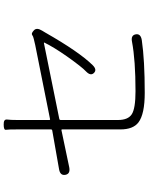

<svg xmlns="http://www.w3.org/2000/svg" viewBox="98 -896 804 1040"><g transform="rotate(-90 500.0 -376.0)"><path d="M517 6Q402 6 357 -28Q319 -57 319 -126V-441Q319 -446 314 -445L114 -403Q78 -396 73 -424Q68 -452 103 -458L313 -495Q319 -496 319 -502V-684Q319 -734 317 -746Q315 -758 345 -758Q375 -759 372.5 -739.5Q370 -720 370 -684V-511Q370 -506 375 -507L775 -587Q792 -591 809 -595Q823 -598 831 -604Q839 -610 856 -594Q872 -579 854 -550Q851 -545 842 -530Q740 -351 668 -277Q643 -251 625 -269Q607 -287 633 -312Q657 -334 715 -416Q764 -486 789 -537Q791 -541 786 -540L377 -457Q370 -456 370 -449V-139Q370 -84 401.5 -64Q433 -44 526 -44Q694 -44 794 -63Q829 -70 834 -43Q839 -16 803 -10Q694 6 517 6Z"/></g></svg>

Font: Resource Han Rounded KR Light
Style: Regular
Weight: 300
Designer: Cyano Hao (round all glyphs); Ryoko NISHIZUKA 西塚涼子 (kana, bopomofo & ideographs); Paul D. Hunt (Latin, Greek & Cyrillic)
Foundry: Cyano Hao
Version: 0.990